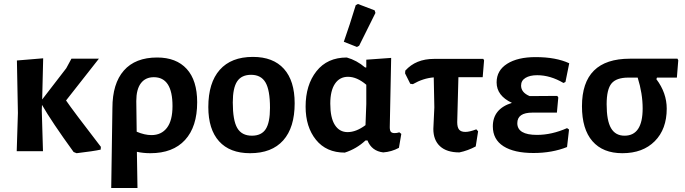

<svg xmlns="http://www.w3.org/2000/svg" viewBox="-20 -760 3443 965"><path d="M64 0 70 -192 65 -456 197 -467 192 -260 313 -417 339 -465H477L312 -255Q346 -205 487 -22L486 -8Q450 0 365 10L350 4Q239 -149 191 -233L190 -205L196 0Z M539 185 545 -217Q545 -340 602.5 -405.5Q660 -471 770 -471Q866 -471 918.5 -413.5Q971 -356 971 -246Q971 -123 910 -56.5Q849 10 736 10Q700 10 668 3L671 185ZM665 -252 667 -98Q707 -81 741 -81Q791 -81 819 -117.5Q847 -154 847 -227Q847 -372 753 -372Q711 -372 688 -341.5Q665 -311 665 -252Z M1251 -474Q1353 -474 1407 -414Q1461 -354 1461 -241Q1461 -119 1403.5 -54.5Q1346 10 1237 10Q1135 10 1081 -50Q1027 -110 1027 -222Q1027 -344 1084.5 -409Q1142 -474 1251 -474ZM1242 -384Q1194 -384 1172 -351Q1150 -318 1150 -245Q1150 -155 1172.5 -116.5Q1195 -78 1246 -78Q1294 -78 1315.5 -111Q1337 -144 1337 -218Q1337 -307 1314.5 -345.5Q1292 -384 1242 -384Z M1768 -734 1779 -740 1863 -708 1867 -695Q1838 -636 1785 -530L1774 -524L1708 -550Q1738 -635 1768 -734ZM1713 7Q1620 7 1568 -57.5Q1516 -122 1516 -224Q1516 -333 1570.5 -402Q1625 -471 1723 -471Q1773 -457 1815 -421H1821V-460L1946 -469L1939 -121Q1939 -104 1944.5 -97.5Q1950 -91 1964 -91Q1975 -91 1987 -95L1997 -87L1985 -17Q1948 3 1906 6Q1848 -1 1827 -54H1817Q1772 -12 1713 7ZM1640 -239Q1640 -168 1663 -132Q1686 -96 1727 -96Q1770 -96 1817 -131L1821 -237V-334Q1774 -374 1729 -374Q1687 -374 1663.5 -339Q1640 -304 1640 -239Z M2289 6Q2225 6 2191.5 -25Q2158 -56 2158 -112L2163 -220L2160 -371Q2107 -367 2055 -337L2042 -339L2016 -391L2017 -405Q2070 -464 2161 -464H2409L2413 -457L2406 -372H2284L2278 -146Q2278 -120 2287.5 -108.5Q2297 -97 2319 -97Q2340 -97 2374 -110L2383 -100L2371 -24Q2332 -3 2289 6Z M2661 9Q2564 9 2510.5 -25Q2457 -59 2457 -125Q2457 -213 2553 -243Q2476 -279 2476 -346Q2476 -406 2529 -439.5Q2582 -473 2672 -473Q2774 -473 2841 -442L2822 -348L2812 -343Q2746 -382 2680 -382Q2643 -382 2621 -368.5Q2599 -355 2599 -330Q2599 -295 2642 -277L2781 -278L2786 -270L2779 -194H2656Q2580 -194 2580 -141Q2580 -82 2679 -82Q2753 -82 2830 -116L2840 -109L2830 -21Q2755 9 2661 9Z M3108 10Q3010 10 2957.5 -50.5Q2905 -111 2905 -226Q2905 -465 3146 -465H3385L3389 -457L3382 -370H3282L3279 -362Q3331 -293 3331 -214Q3331 -111 3271 -50.5Q3211 10 3108 10ZM3119 -78Q3210 -78 3210 -215Q3210 -290 3185 -370H3138Q3078 -370 3053.5 -340.5Q3029 -311 3029 -236Q3029 -154 3051 -116Q3073 -78 3119 -78Z"/></svg>

Font: Alegreya Sans SC
Style: Bold
Weight: 700
Designer: Juan Pablo del Peral
Foundry: Huerta Tipografica
Version: Version 2.007